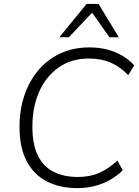

<svg xmlns="http://www.w3.org/2000/svg" viewBox="-20 -956 710 984"><path d="M376 8Q288 8 221.5 -25.5Q155 -59 117.5 -128.5Q80 -198 80 -306Q80 -393 105 -467Q130 -541 176.5 -596Q223 -651 289 -682Q355 -713 438 -713Q512 -713 570.5 -688.5Q629 -664 668 -621L637 -571Q596 -614 547.5 -635Q499 -656 435 -656Q346 -656 281 -610.5Q216 -565 181 -486.5Q146 -408 146 -306Q146 -215 174.5 -158Q203 -101 255.5 -75Q308 -49 380 -49Q438 -49 486 -69Q534 -89 582 -133L609 -83Q578 -53 541 -32.5Q504 -12 462.5 -2Q421 8 376 8ZM284 -765 424 -936H485L589 -765H541L452 -891L333 -765Z"/></svg>

Font: Nunito Sans 12pt Light
Style: Italic
Weight: 300
Italic angle: -9°
Designer: Vernon Adams
Foundry: Vernon Adams
Version: Version 3.101;gftools[0.9.27]